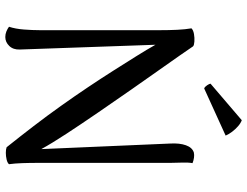

<svg xmlns="http://www.w3.org/2000/svg" viewBox="-124 -797 933 725"><g transform="rotate(90 342.5 -434.5)"><path d="M120 12Q109 12 99 8Q89 4 81 -2Q89 -26 91.5 -58.5Q94 -91 94 -120V-569Q94 -607 92.5 -637.5Q91 -668 87 -691Q94 -698 108.5 -700.5Q123 -703 137 -702Q151 -701 155 -697Q187 -650 229.5 -590Q272 -530 317 -465.5Q362 -401 405.5 -337.5Q449 -274 485 -219Q521 -164 543 -124L522 -611Q520 -646 528.5 -670Q537 -694 556 -700Q565 -702 575.5 -700.5Q586 -699 596 -695Q593 -678 594 -654Q595 -630 595 -612V-118Q595 -80 596 -52Q597 -24 600 -2Q595 4 582.5 7Q570 10 557 10Q544 10 536 7Q496 -43 456.5 -94.5Q417 -146 380 -198Q343 -250 309.5 -300Q276 -350 246.5 -396.5Q217 -443 192 -483Q167 -523 149 -555L167 -43Q168 -18 153.5 -3Q139 12 120 12ZM492 -820 314 -739Q308 -741 302 -750Q296 -759 296 -763L434 -881Q445 -877 456.5 -867Q468 -857 477.5 -844.5Q487 -832 492 -820Z"/></g></svg>

Font: Arima Medium
Style: Regular
Weight: 500
Designer: Joana Correia and Natanael Gama
Foundry: NDISCOVER
Version: Version 1.101;gftools[0.9.23]